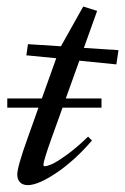

<svg xmlns="http://www.w3.org/2000/svg" viewBox="-20 -548 378 580"><path d="M64 11.2Q48.8 11.2 40.5 2.7Q32.2 -5.9 32.2 -21Q32.2 -43.9 63.5 -130.9L96.2 -222.7H2V-250.5H106.4L149.9 -372.1L59.6 -380.9L64.5 -414.6L164.1 -408.2L231.4 -528.3L273.4 -515.1L233.4 -403.3L337.9 -396.5L331.5 -353.5L219.7 -364.7L178.7 -250.5H286.6V-222.7H168.9L135.7 -130.4Q111.3 -62.5 111.3 -49.8Q111.3 -45.9 115.2 -45.9Q122.1 -45.9 136 -51.8Q149.9 -57.6 180.4 -79.3Q210.9 -101.1 246.1 -135.3L257.8 -123.5Q205.1 -62.5 150.1 -25.6Q95.2 11.2 64 11.2Z"/></svg>

Font: Elstob 14pt
Style: Italic
Weight: 400
Italic angle: -20°
Designer: Peter S. Baker
Version: Version 1.015